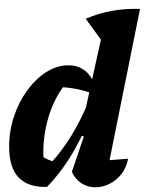

<svg xmlns="http://www.w3.org/2000/svg" viewBox="-20 -792 618 820"><path d="M433 -34 405 -104Q437 -107 466 -109.5Q495 -112 527 -114Q520 -76 498.5 -48.5Q477 -21 447 -6.5Q417 8 387 8Q356 8 329 -8.5Q302 -25 287 -58L338 -209L321 -215L430 -709L578 -754ZM181 6Q102 9 60.5 -33Q19 -75 19 -166Q19 -232 39.5 -294Q60 -356 96 -405.5Q132 -455 177.5 -484Q223 -513 272 -513Q312 -513 340.5 -492Q369 -471 382 -433L381 -390Q310 -419 217 -421L265 -439Q240 -411 220 -373Q200 -335 187 -291.5Q174 -248 168.5 -202Q163 -156 166 -110L154 -128Q169 -118 185 -110.5Q201 -103 219 -100L198 -97Q244 -146 285 -213Q326 -280 362 -367L387 -342Q347 -239 298 -152Q249 -65 181 6ZM421 -609 346 -712Q403 -736 460 -746Q517 -756 578 -754ZM504 -772H505V-771Z"/></svg>

Font: Piazzolla Thin Black
Style: Italic
Weight: 900
Italic angle: -11.3°
Version: Version 2.005